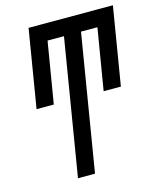

<svg xmlns="http://www.w3.org/2000/svg" viewBox="-111 -814 740 893"><g transform="rotate(-15 259.0 -367.5)"><path d="M153 0 261 -655H182L133 -360H50L112 -735H518L456 -360H373L422 -655H343L235 0Z"/></g></svg>

Font: Iosevka Term Curly Medium
Style: Italic
Weight: 500
Italic angle: -9°
Designer: Belleve Invis
Foundry: Belleve Invis
Version: Version 32.3.0